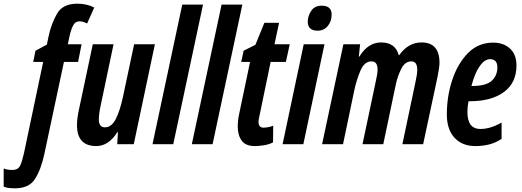

<svg xmlns="http://www.w3.org/2000/svg" viewBox="-136 -785 2840 1045"><path d="M105 55 212 -448H289L308 -544H233L243 -590Q251 -626 262.5 -647.5Q274 -669 297 -669Q316 -669 338 -657L377 -744Q336 -765 285 -765Q206 -765 175 -711.5Q144 -658 129 -590L119 -542L57 -509L45 -448H99L-5 46Q-14 88 -25 114Q-36 140 -70 140Q-97 140 -116 132V231Q-100 237 -85 238.5Q-70 240 -55 240Q22 240 54.5 189Q87 138 105 55Z M503 -66H506L502 0H592L707 -544H594L533 -257Q517 -182 494 -137Q471 -92 435 -92Q402 -92 402 -135Q402 -151 405 -172.5Q408 -194 413 -216L482 -544H369L294 -190Q283 -141 283 -104Q283 10 388 10Q455 10 503 -66Z M807 0 969 -760H856L694 0Z M1021 0 1183 -760H1070L908 0Z M1350 -10 1351 -101Q1337 -95 1322 -92.5Q1307 -90 1300 -90Q1271 -90 1271 -121Q1271 -129 1273 -140Q1275 -151 1278 -163L1337 -448H1420L1441 -544H1358L1383 -661H1303L1254 -541L1190 -509L1177 -448H1225L1168 -176Q1162 -151 1160 -131.5Q1158 -112 1158 -96Q1158 -49 1179.5 -19.5Q1201 10 1251 10Q1273 10 1301 5.5Q1329 1 1350 -10Z M1669 -706Q1669 -754 1615 -754Q1576 -754 1557.5 -725.5Q1539 -697 1539 -667Q1539 -618 1593 -618Q1627 -618 1648 -643.5Q1669 -669 1669 -706ZM1515 0 1630 -544H1517L1402 0Z M1731 0 1792 -292Q1804 -349 1825.5 -400Q1847 -451 1886 -451Q1919 -451 1919 -406Q1919 -383 1909 -341L1837 0H1950L2018 -324Q2027 -368 2047.5 -409.5Q2068 -451 2103 -451Q2135 -451 2135 -405Q2135 -381 2125 -337L2054 0H2167L2245 -365Q2249 -386 2252.5 -407Q2256 -428 2256 -444Q2256 -554 2158 -554Q2086 -554 2037 -485H2034Q2016 -554 1938 -554Q1867 -554 1820 -477H1817L1824 -544H1733L1617 0Z M2594 -29V-118Q2533 -83 2479 -83Q2408 -83 2408 -175Q2408 -205 2414 -234H2422Q2538 -234 2606.5 -284Q2675 -334 2675 -429Q2675 -488 2640 -520.5Q2605 -553 2548 -553Q2467 -553 2411 -496Q2355 -439 2325.5 -350Q2296 -261 2296 -162Q2296 -81 2337.5 -35.5Q2379 10 2451 10Q2490 10 2525 1.5Q2560 -7 2594 -29ZM2531 -463Q2571 -463 2571 -418Q2571 -374 2540.5 -345.5Q2510 -317 2433 -317H2430Q2447 -384 2474 -423.5Q2501 -463 2531 -463Z"/></svg>

Font: Noto Sans Display Condensed
Style: Bold Italic
Weight: 700
Width: 3
Designer: Monotype Design team
Foundry: Monotype Imaging Inc.
Version: 1.000